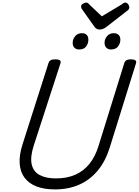

<svg xmlns="http://www.w3.org/2000/svg" viewBox="-20 -1443 1071 1482"><path d="M404 19Q322 19 263 -3.5Q204 -26 170.5 -70Q137 -114 132 -178.5Q127 -243 153 -326L355 -958Q360 -972 371.5 -978.5Q383 -985 407 -985Q430 -985 441 -978Q452 -971 447 -955L239 -315Q212 -228 225 -173Q238 -118 286 -92Q334 -66 412 -66Q497 -66 561.5 -94.5Q626 -123 670.5 -178.5Q715 -234 740 -315L940 -958Q945 -972 956.5 -978.5Q968 -985 991 -985Q1039 -985 1030 -955L827 -304Q794 -198 734 -126Q674 -54 591 -17.5Q508 19 404 19ZM590 -1061Q569 -1061 555 -1074Q541 -1087 541 -1113Q541 -1139 559.5 -1163Q578 -1187 614 -1187Q634 -1187 648 -1174.5Q662 -1162 662 -1136Q662 -1108 645 -1084.5Q628 -1061 590 -1061ZM836 -1061Q816 -1061 801.5 -1074Q787 -1087 787 -1113Q787 -1139 805.5 -1163Q824 -1187 860 -1187Q880 -1187 894.5 -1174.5Q909 -1162 909 -1136Q909 -1109 891.5 -1085Q874 -1061 836 -1061ZM947 -1423Q959 -1423 968.5 -1411Q978 -1399 978 -1388Q978 -1378 975 -1373Q972 -1368 967 -1364L805 -1238Q790 -1226 776.5 -1220.5Q763 -1215 747 -1215Q734 -1215 723.5 -1222Q713 -1229 705 -1242L613 -1372Q608 -1380 607 -1385Q606 -1390 606 -1394Q606 -1406 620.5 -1414.5Q635 -1423 645 -1423Q655 -1423 660 -1418Q665 -1413 671 -1407L766 -1317L918 -1408Q924 -1412 931 -1417.5Q938 -1423 947 -1423Z"/></svg>

Font: Playwrite NO
Style: Regular
Weight: 400
Designer: Veronika Burian, José Scaglione
Foundry: TypeTogether
Version: Version 1.002